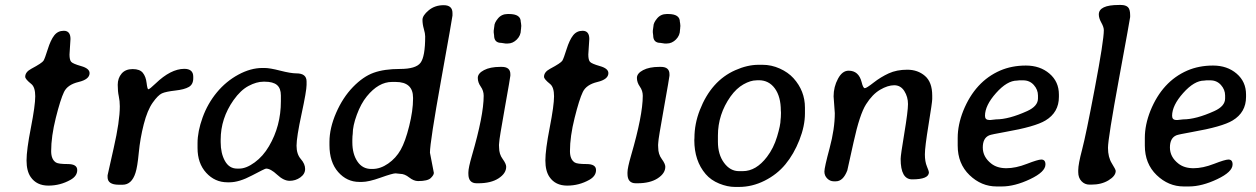

<svg xmlns="http://www.w3.org/2000/svg" viewBox="-20 -739 5009 766"><path d="M337.4 -447.3Q337.4 -422.4 293.5 -411.9Q249.5 -401.4 235.4 -372.1Q221.2 -342.8 202.6 -268.6Q184.1 -194.3 184.1 -136.2Q184.1 -103 203.1 -90.8Q212.9 -84.5 250.5 -84.5Q288.1 -84.5 288.1 -60.5Q288.1 -36.6 261.2 -21.5Q220.2 1.5 173.1 1.5Q126 1.5 102.5 -32.7Q85.9 -56.6 85.9 -98.9Q85.9 -141.1 103.3 -229.7Q120.6 -318.4 120.6 -354.7Q120.6 -391.1 105 -403.8Q80.6 -423.3 80.6 -432.6Q80.6 -451.7 104.5 -464.4Q148.4 -487.8 153.8 -497.1Q159.2 -506.3 170.7 -543Q182.1 -579.6 196.5 -597.9Q210.9 -616.2 234.4 -616.2Q261.2 -616.2 261.2 -583.5L257.3 -521.5Q257.3 -500.5 263.7 -492.7Q270 -484.9 303.7 -475.3Q337.4 -465.8 337.4 -447.3Z M469.2 -2H454.1Q409.2 -2 409.2 -32.2V-39.6Q409.2 -41.5 433.6 -148.4Q458 -255.4 458 -314.9Q458 -335.9 453.9 -355Q449.7 -374 449.7 -400.6Q449.7 -427.2 465.1 -445.3Q480.5 -463.4 509.3 -463.4Q538.1 -463.4 550 -448.2Q562 -433.1 564.9 -408Q567.9 -382.8 571.8 -382.8Q576.7 -382.8 601.1 -406.2Q661.1 -463.9 714.8 -464.4Q751 -464.4 751 -433.1V-426.8Q751 -402.3 733.4 -392.1Q715.8 -381.8 678.7 -377.7Q641.6 -373.5 626 -366.5Q610.4 -359.4 589.1 -329.3Q567.9 -299.3 553.5 -243.2Q539.1 -187 533.7 -129.9Q528.3 -72.8 520.5 -49.3Q505.4 -2 469.2 -2Z M860.4 -181.6V-171.9Q860.4 -127.4 877.4 -96.9Q894.5 -66.4 925.8 -66.4H934.6Q962.4 -66.4 996.1 -91.1Q1029.8 -115.7 1053.2 -155.8Q1100.6 -236.3 1100.6 -335V-357.9Q1100.6 -386.7 1085 -399.9Q1069.3 -413.1 1036.1 -413.1H1031.2Q1003.4 -413.1 971.7 -396.2Q939.9 -379.4 911.6 -339.4Q860.4 -266.6 860.4 -181.6ZM768.1 -148.4V-168Q768.1 -214.4 788.3 -270.3Q808.6 -326.2 845.2 -370.4Q881.8 -414.6 930.9 -441.2Q980 -467.8 1026.9 -467.8H1035.6Q1056.6 -467.8 1098.4 -457Q1140.1 -446.3 1162.6 -446.3Q1203.1 -446.3 1203.1 -414.1V-400.4Q1203.1 -377 1183.1 -284.2Q1163.1 -191.4 1163.1 -157.7Q1163.1 -124 1180.2 -104.5Q1197.3 -85 1197.3 -64.9Q1197.3 -44.9 1178.2 -31.2Q1159.2 -17.6 1135.5 -17.6Q1111.8 -17.6 1085.7 -42Q1059.6 -66.4 1041.5 -66.4Q1037.1 -66.4 985.6 -39.1Q934.1 -11.7 896 -11.7H887.2Q837.4 -11.7 802.7 -49.6Q768.1 -87.4 768.1 -148.4Z M1385.7 -171.4Q1385.7 -125 1405.8 -95Q1425.8 -64.9 1461.4 -64.9H1465.8Q1497.6 -64.9 1528.6 -86.4Q1559.6 -107.9 1578.4 -141.1Q1597.2 -174.3 1612.5 -236.1Q1627.9 -297.9 1627.9 -344.7V-349.1Q1627.9 -412.1 1558.6 -412.1H1543.9Q1490.2 -412.1 1443.4 -354.5Q1419.9 -325.7 1403.6 -281.2Q1387.2 -236.8 1387.2 -204.6L1386.2 -195.3L1385.7 -181.2ZM1695.3 -129.9 1710.9 -49.3Q1710.9 -40.5 1698.5 -28.6Q1686 -16.6 1647.9 -16.6Q1630.9 -16.6 1612.5 -31Q1594.2 -45.4 1577.1 -45.4L1558.1 -47.4Q1546.4 -47.4 1498.5 -30.3Q1450.7 -13.2 1424.3 -13.2H1413.6Q1363.8 -13.2 1329.1 -52.7Q1294.4 -92.3 1294.4 -160.2V-172.9Q1294.4 -227.5 1321 -288.8Q1347.7 -350.1 1388.2 -391.8Q1428.7 -433.6 1470.7 -448.7Q1512.7 -463.9 1575.9 -463.9Q1639.2 -463.9 1657.7 -488.5Q1676.3 -513.2 1676.3 -593.8Q1676.3 -605 1670.9 -623.8Q1665.5 -642.6 1665.5 -659.9Q1665.5 -677.2 1690.2 -697.8Q1714.8 -718.3 1750 -718.3Q1785.2 -718.3 1785.2 -687V-676.8Q1785.2 -671.4 1740.2 -421.6Q1695.3 -171.9 1695.3 -129.9Z M2005.4 -683.1H2010.7Q2057.6 -683.1 2057.6 -651.9Q2058.6 -648.9 2058.6 -646.5L2059.6 -637.2V-633.3L2059.1 -631.3Q2059.1 -629.4 2059.1 -627.4L2058.1 -619.6Q2058.1 -597.7 2042 -581.5Q2025.9 -565.4 2005.9 -565.4H1996.6L1980 -567.9Q1951.2 -567.9 1951.2 -598.1L1949.7 -609.4V-616.7L1952.1 -634.3Q1952.1 -647.9 1966.8 -665.5Q1981.4 -683.1 2005.4 -683.1ZM1999.5 -73.7Q1999.5 -47.4 1969.2 -27.6Q1939 -7.8 1887.7 -7.8H1881.8Q1848.6 -7.8 1848.6 -45.4V-51.3Q1848.6 -69.3 1862.8 -118.2Q1909.7 -278.8 1909.7 -356.9Q1909.7 -377 1897.9 -393.6Q1886.2 -410.2 1886.2 -428.2Q1886.2 -446.3 1910.9 -459.2Q1935.5 -472.2 1976.1 -472.2H1981.9Q2016.1 -472.2 2016.1 -442.9V-437Q2016.1 -432.1 1993.9 -307.9Q1971.7 -183.6 1971.7 -171.9L1970.7 -160.6L1971.2 -149.9Q1971.2 -124 1985.4 -104.7Q1999.5 -85.4 1999.5 -73.7Z M2407.2 -447.3Q2407.2 -422.4 2363.3 -411.9Q2319.3 -401.4 2305.2 -372.1Q2291 -342.8 2272.5 -268.6Q2253.9 -194.3 2253.9 -136.2Q2253.9 -103 2272.9 -90.8Q2282.7 -84.5 2320.3 -84.5Q2357.9 -84.5 2357.9 -60.5Q2357.9 -36.6 2331.1 -21.5Q2290 1.5 2242.9 1.5Q2195.8 1.5 2172.4 -32.7Q2155.8 -56.6 2155.8 -98.9Q2155.8 -141.1 2173.1 -229.7Q2190.4 -318.4 2190.4 -354.7Q2190.4 -391.1 2174.8 -403.8Q2150.4 -423.3 2150.4 -432.6Q2150.4 -451.7 2174.3 -464.4Q2218.3 -487.8 2223.6 -497.1Q2229 -506.3 2240.5 -543Q2252 -579.6 2266.4 -597.9Q2280.8 -616.2 2304.2 -616.2Q2331.1 -616.2 2331.1 -583.5L2327.1 -521.5Q2327.1 -500.5 2333.5 -492.7Q2339.8 -484.9 2373.5 -475.3Q2407.2 -465.8 2407.2 -447.3Z M2640.1 -683.1H2645.5Q2692.4 -683.1 2692.4 -651.9Q2693.4 -648.9 2693.4 -646.5L2694.3 -637.2V-633.3L2693.8 -631.3Q2693.8 -629.4 2693.8 -627.4L2692.9 -619.6Q2692.9 -597.7 2676.8 -581.5Q2660.6 -565.4 2640.6 -565.4H2631.3L2614.7 -567.9Q2585.9 -567.9 2585.9 -598.1L2584.5 -609.4V-616.7L2586.9 -634.3Q2586.9 -647.9 2601.6 -665.5Q2616.2 -683.1 2640.1 -683.1ZM2634.3 -73.7Q2634.3 -47.4 2604 -27.6Q2573.7 -7.8 2522.5 -7.8H2516.6Q2483.4 -7.8 2483.4 -45.4V-51.3Q2483.4 -69.3 2497.6 -118.2Q2544.4 -278.8 2544.4 -356.9Q2544.4 -377 2532.7 -393.6Q2521 -410.2 2521 -428.2Q2521 -446.3 2545.7 -459.2Q2570.3 -472.2 2610.8 -472.2H2616.7Q2650.9 -472.2 2650.9 -442.9V-437Q2650.9 -432.1 2628.7 -307.9Q2606.4 -183.6 2606.4 -171.9L2605.5 -160.6L2606 -149.9Q2606 -124 2620.1 -104.7Q2634.3 -85.4 2634.3 -73.7Z M2928.2 -56.2H2943.4Q2996.6 -56.2 3040 -113.3Q3066.4 -147.9 3080.3 -194.1Q3094.2 -240.2 3094.2 -261.7L3095.2 -271.5L3095.7 -286.6V-292L3095.2 -296.9Q3095.2 -353.5 3071.3 -386.2Q3047.4 -418.9 3007.3 -418.9H3002.4L2997.6 -418.5Q2974.6 -418.5 2946.3 -402.6Q2918 -386.7 2894.5 -354Q2844.2 -282.7 2844.2 -198.2V-173.3Q2844.2 -122.6 2868.7 -89.4Q2893.1 -56.2 2928.2 -56.2ZM2928.2 6.8H2912.6Q2882.3 6.8 2849.4 -6.6Q2816.4 -20 2795.4 -44.4Q2750 -97.2 2750 -180.2L2750.5 -188Q2750.5 -245.1 2772 -299.8Q2817.4 -416.5 2913.6 -459Q2961.9 -480.5 3006.3 -480.5H3022Q3057.6 -480.5 3090.8 -465.6Q3124 -450.7 3145.5 -427.2Q3191.4 -376.5 3191.4 -309.6V-286.6Q3191.4 -236.3 3169.2 -180.2Q3147 -124 3113.5 -83.5Q3080.1 -43 3030.5 -18.1Q2981 6.8 2928.2 6.8Z M3310.5 -287.6 3305.7 -354.5Q3305.7 -392.6 3323.2 -424.8Q3340.3 -457 3365.7 -457Q3405.8 -457 3417.5 -411.6Q3423.3 -387.2 3430.2 -387.2Q3437 -387.2 3465.3 -409.4Q3493.7 -431.6 3525.6 -446.3Q3557.6 -460.9 3599.6 -460.9Q3641.6 -460.9 3670.4 -436Q3699.2 -411.1 3699.2 -357.4V-343.8Q3699.2 -331.5 3684.6 -241.9Q3669.9 -152.3 3669.9 -123.3Q3669.9 -94.2 3678 -75Q3686 -55.7 3686 -51.8Q3686 -23.4 3619.1 -23.4Q3573.2 -23.4 3573.2 -105Q3573.2 -119.6 3587.9 -207.5Q3602.5 -295.4 3602.5 -324Q3602.5 -352.5 3587.9 -375.7Q3573.2 -398.9 3547.6 -398.9Q3522 -398.9 3491.2 -380.9Q3460.4 -362.8 3435.1 -322.8Q3409.7 -282.7 3385.5 -172.1Q3361.3 -61.5 3360.4 -59.1Q3343.8 -15.6 3314.5 -15.6H3306.6Q3291.5 -15.6 3280.3 -26.9Q3269 -38.1 3269 -54.4Q3269 -70.8 3289.8 -147.9Q3310.5 -225.1 3310.5 -287.6Z M4037.6 -417.5Q3998 -417.5 3953.9 -367.9Q3909.7 -318.4 3909.7 -276.9Q3909.7 -260.3 3926.8 -260.3H3932.1L3935.5 -260.7L3953.6 -262.7Q4004.9 -262.7 4078.1 -295.9Q4121.1 -315.4 4121.1 -346.2V-357.9Q4121.1 -381.3 4104.5 -399.9Q4087.9 -418.5 4062 -418.5H4046.4Q4040.5 -417.5 4037.6 -417.5ZM3976.6 4.9H3956.1Q3895 4.9 3847.9 -40.5Q3800.8 -85.9 3800.8 -158.2V-188.5Q3800.8 -241.2 3823.2 -297.4Q3870.6 -414.1 3970.2 -457.5Q4016.6 -477.5 4073 -477.5Q4129.4 -477.5 4167 -445.3Q4204.6 -413.1 4204.6 -361.8V-352.5Q4204.6 -290.5 4150.9 -258.3Q4109.9 -233.4 3989.7 -212.4Q3934.6 -202.6 3926.8 -199.2Q3900.9 -188.5 3900.9 -150.6Q3900.9 -112.8 3934.6 -86.4Q3958 -67.9 3995.1 -67.9Q4032.2 -67.9 4076.7 -85.2Q4121.1 -102.5 4134.3 -102.5Q4150.9 -102.5 4150.9 -83Q4150.9 -53.2 4089.6 -24.2Q4028.3 4.9 3976.6 4.9Z M4363.8 -681.2Q4363.8 -719.2 4443.8 -719.2H4452.1Q4470.2 -719.2 4479.5 -710.9Q4488.8 -702.6 4488.8 -678.7V-670.9Q4488.8 -666.5 4444.6 -426.5Q4400.4 -186.5 4400.4 -149.2Q4400.4 -111.8 4415.8 -87.2Q4431.2 -62.5 4431.2 -57.1Q4431.2 -37.1 4402.8 -19.8Q4374.5 -2.4 4334 -2.4H4326.7Q4307.6 -2.4 4294.7 -16.1Q4281.7 -29.8 4281.7 -52.2V-60.1Q4281.7 -84 4297.1 -142.1Q4312.5 -200.2 4348.1 -388.7Q4383.8 -577.1 4383.8 -618.7Q4383.8 -630.9 4373.8 -648.7Q4363.8 -666.5 4363.8 -681.2Z M4784.2 -417.5Q4744.6 -417.5 4700.4 -367.9Q4656.2 -318.4 4656.2 -276.9Q4656.2 -260.3 4673.3 -260.3H4678.7L4682.1 -260.7L4700.2 -262.7Q4751.5 -262.7 4824.7 -295.9Q4867.7 -315.4 4867.7 -346.2V-357.9Q4867.7 -381.3 4851.1 -399.9Q4834.5 -418.5 4808.6 -418.5H4793Q4787.1 -417.5 4784.2 -417.5ZM4723.1 4.9H4702.6Q4641.6 4.9 4594.5 -40.5Q4547.4 -85.9 4547.4 -158.2V-188.5Q4547.4 -241.2 4569.8 -297.4Q4617.2 -414.1 4716.8 -457.5Q4763.2 -477.5 4819.6 -477.5Q4876 -477.5 4913.6 -445.3Q4951.2 -413.1 4951.2 -361.8V-352.5Q4951.2 -290.5 4897.5 -258.3Q4856.4 -233.4 4736.3 -212.4Q4681.2 -202.6 4673.3 -199.2Q4647.5 -188.5 4647.5 -150.6Q4647.5 -112.8 4681.2 -86.4Q4704.6 -67.9 4741.7 -67.9Q4778.8 -67.9 4823.2 -85.2Q4867.7 -102.5 4880.9 -102.5Q4897.5 -102.5 4897.5 -83Q4897.5 -53.2 4836.2 -24.2Q4774.9 4.9 4723.1 4.9Z"/></svg>

Font: Averia Libre
Style: Italic
Weight: 400
Italic angle: -7.90001°
Version: Version 1.002